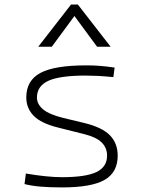

<svg xmlns="http://www.w3.org/2000/svg" viewBox="-20 -815 626 845"><path d="M252.9 9.8Q196.8 9.8 157.7 6.3Q118.7 2.9 87.9 -4.9L93.8 -51.3Q189 -35.2 252.9 -35.2Q356.9 -35.2 404.1 -57.6Q451.2 -80.1 451.2 -129.9Q451.2 -164.6 427.5 -188Q403.8 -211.4 351.1 -224.6L236.3 -253.4Q161.1 -272 128.4 -305.2Q95.7 -338.4 95.7 -386.2Q95.7 -460.9 158 -494.1Q220.2 -527.3 359.4 -527.3Q391.6 -527.3 419.7 -525.1Q447.8 -522.9 484.4 -517.6L479 -475.6Q439 -479.5 409.9 -481Q380.9 -482.4 356.4 -482.4Q243.7 -482.4 193.1 -459.5Q142.6 -436.5 142.6 -385.7Q142.6 -356.4 169.7 -333.7Q196.8 -311 258.8 -295.9L350.1 -273.9Q429.2 -254.9 463.6 -219.7Q498 -184.6 498 -129.9Q498 -56.2 440.2 -23.2Q382.3 9.8 252.9 9.8ZM148.4 -609.4 292.5 -794.9H322.8L466.8 -609.4H407.2L307.6 -744.6L208 -609.4Z"/></svg>

Font: Cascadia Mono NF ExtraLight
Style: Regular
Weight: 200
Monospace: yes
Designer: Aaron Bell
Foundry: Saja Typeworks
Version: Version 2404.023; ttfautohint (v1.8.4)